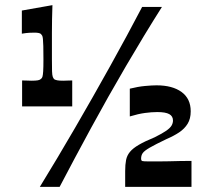

<svg xmlns="http://www.w3.org/2000/svg" viewBox="-20 -727 843 747"><path d="M66 -313V-414Q77 -414 86.5 -413.5Q96 -413 102 -413Q119 -413 127 -414.5Q135 -416 138 -419Q143 -422 145 -428Q147 -434 148 -449.5Q149 -465 149 -496Q149 -529 148.5 -547.5Q148 -566 147 -575.5Q146 -585 144 -588.5Q142 -592 139 -595Q133 -600 114 -600Q107 -600 95 -599.5Q83 -599 65 -596V-686L184 -707Q182 -651 182 -598.5Q182 -546 182 -496Q182 -465 182.5 -449.5Q183 -434 185.5 -427.5Q188 -421 192 -418Q196 -416 203 -414.5Q210 -413 226 -413Q233 -413 241.5 -413.5Q250 -414 261 -414V-313ZM135 0Q202 -109 272 -229.5Q342 -350 409 -470.5Q476 -591 533 -700H610Q541 -591 470.5 -470.5Q400 -350 334.5 -229.5Q269 -109 212 0ZM467 0V-61Q467 -87 470.5 -104.5Q474 -122 485.5 -136Q497 -150 520 -163.5Q543 -177 582 -193Q612 -208 627 -218.5Q642 -229 647.5 -238.5Q653 -248 653 -258Q653 -275 638.5 -283Q624 -291 592 -291Q570 -291 544 -287.5Q518 -284 485 -274V-382Q517 -390 544.5 -392.5Q572 -395 589 -395Q651 -395 686.5 -369Q722 -343 722 -294Q722 -265 710 -245.5Q698 -226 677 -212Q656 -198 628 -186Q584 -165 562.5 -152.5Q541 -140 535 -131Q529 -122 529 -110Q529 -102 533.5 -100.5Q538 -99 559 -99Q578 -99 597.5 -99Q617 -99 637 -99.5Q657 -100 679 -100.5Q701 -101 725 -101V0Z"/></svg>

Font: Ojuju
Style: Bold
Weight: 700
Designer: Chisaokwu Joboson, Mirko Velimirovic
Foundry: Udi Foundry
Version: Version 1.000